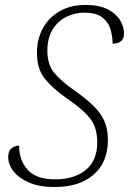

<svg xmlns="http://www.w3.org/2000/svg" viewBox="-20 -744 531 774"><path d="M200 10Q139 10 97.5 -8Q56 -26 34.5 -53.5Q13 -81 13 -111Q13 -136 27 -146.5Q41 -157 57 -157Q57 -98 91.5 -59.5Q126 -21 202 -21Q280 -21 326 -59Q372 -97 372 -170Q372 -204 362.5 -231.5Q353 -259 325.5 -286.5Q298 -314 246 -350Q192 -388 160.5 -427Q129 -466 129 -531Q129 -586 152.5 -629.5Q176 -673 220 -698.5Q264 -724 325 -724Q380 -724 414 -706.5Q448 -689 464 -662.5Q480 -636 480 -610Q480 -586 466.5 -577Q453 -568 434 -568Q434 -595 426 -624Q418 -653 393.5 -673Q369 -693 320 -693Q282 -693 247.5 -676Q213 -659 192 -625Q171 -591 171 -540Q171 -484 198 -451Q225 -418 275 -383Q328 -346 358.5 -315.5Q389 -285 402 -253Q415 -221 415 -180Q415 -90 357.5 -40Q300 10 200 10Z"/></svg>

Font: Noto Serif SemiCondensed ExtraLight
Style: Italic
Weight: 200
Width: 4
Italic angle: -12°
Designer: Monotype Design Team
Foundry: Monotype Imaging Inc.
Version: Version 2.013